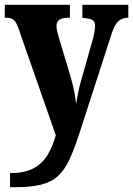

<svg xmlns="http://www.w3.org/2000/svg" viewBox="-22 -556 556 802"><path d="M20 167Q81 167 118 147Q155 127 176.5 91.5Q198 56 211 9L56 -435Q46 -465 34.5 -473.5Q23 -482 3 -482H-2V-536H270V-482H266Q237 -482 225.5 -473Q214 -464 214 -448Q214 -437 217 -424.5Q220 -412 224 -398L272 -239Q282 -204 288 -173.5Q294 -143 296 -122Q300 -146 304 -166.5Q308 -187 313 -206L366 -393Q369 -403 372 -419.5Q375 -436 375 -447Q375 -467 363.5 -473Q352 -479 326 -481L322 -482V-536H514V-482H510Q486 -481 470.5 -465.5Q455 -450 443 -411L311 -3Q289 65 268.5 109.5Q248 154 220 179.5Q192 205 149 215.5Q106 226 38 226H20Z"/></svg>

Font: Noto Serif Ethiopic Condensed ExtraBold
Style: Regular
Weight: 800
Width: 3
Designer: Monotype Design Team
Foundry: Monotype Imaging Inc.
Version: Version 2.102; ttfautohint (v1.8.4.7-5d5b)